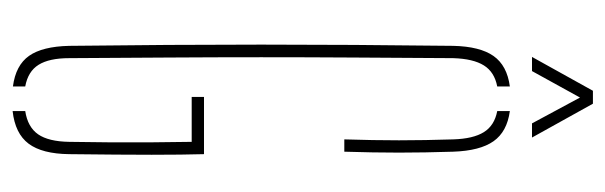

<svg xmlns="http://www.w3.org/2000/svg" viewBox="-356 -624 983 312"><g transform="rotate(90 136.0 -467.5)"><path d="M120 3.5Q85.5 -1 70.2 -22.8Q55 -44.5 54 -88Q53 -171.5 52.5 -248.5Q52 -325.5 52 -400Q52 -474.5 52.5 -551.5Q53 -628.5 54 -712Q55 -755.5 70.5 -777.5Q86 -799.5 120 -804V-783.5Q96.5 -779 85.8 -761.8Q75 -744.5 74 -712Q73.5 -628.5 73 -551.5Q72.5 -474.5 72.5 -400Q72.5 -325.5 73 -248.5Q73.5 -171.5 74 -88Q74 -55.5 84.8 -38.2Q95.5 -21 120 -16.5ZM160 4V-16.5Q186 -20.5 197.8 -37.5Q209.5 -54.5 210 -88Q210.5 -123.5 210.8 -155.5Q211 -187.5 210.8 -219.5Q210.5 -251.5 210 -287H137V-307H230Q231 -272.5 231 -222Q231 -171.5 230 -88Q229.5 -44 213 -22Q196.5 0 160 4ZM206 -535Q207.5 -582.5 207.5 -623.8Q207.5 -665 206 -712Q205 -744.5 194.2 -761.8Q183.5 -779 160 -783.5V-804Q193.5 -799.5 209 -777.5Q224.5 -755.5 226 -712Q227.5 -665 227.5 -623.8Q227.5 -582.5 226 -535ZM72 -840 127 -939H148L203 -840H180L138 -918L95 -840Z"/></g></svg>

Font: Big Shoulders Stencil Display Thin Thin
Style: Regular
Weight: 250
Version: Version 2.001